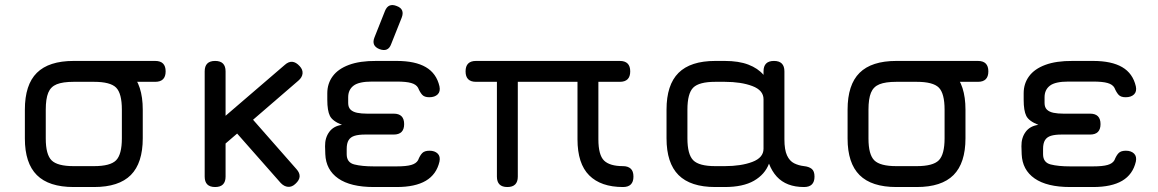

<svg xmlns="http://www.w3.org/2000/svg" viewBox="-20 -752 4658 772"><path d="M276 -423Q234 -423 234 -465Q234 -507 276 -507H604Q646 -507 646 -465Q646 -423 604 -423ZM276 0Q176.5 0 128.2 -48Q80 -96 80 -195V-311Q80 -411.5 128.2 -459.2Q176.5 -507 276 -507H358Q458 -507 506 -459Q554 -411 554 -311V-196Q554 -96.5 506 -48.2Q458 0 358 0ZM164 -195Q164 -130.5 187.5 -107.2Q211 -84 276 -84H358Q423.5 -84 446.8 -107.5Q470 -131 470 -196V-311Q470 -376.5 446.8 -399.8Q423.5 -423 358 -423H276Q232.5 -423 208.2 -413.2Q184 -403.5 174 -379.2Q164 -355 164 -311Z M845 0Q803 0 803 -42V-465Q803 -507 845 -507Q887 -507 887 -465V-286.5L1125 -491Q1155.5 -518.5 1185 -486Q1198 -472 1196.5 -456.5Q1195 -441 1180 -428L997.5 -270.5L1172 -72Q1199.5 -41.5 1168 -13Q1154 0.5 1138.2 -0.8Q1122.5 -2 1109 -16L933.5 -215L887 -175V-42Q887 0 845 0Z M1483 0Q1389.5 0 1340 -34.5Q1290.5 -69 1288 -132L1287 -164Q1286.5 -198 1304 -221.8Q1321.5 -245.5 1355 -250Q1317 -265 1306.5 -286Q1296 -307 1296 -351V-377Q1296 -416 1317.8 -445.5Q1339.5 -475 1383.2 -491.2Q1427 -507.5 1493 -507H1575Q1649.5 -507 1692.2 -482Q1735 -457 1747 -405Q1751.5 -384 1739.8 -372.5Q1728 -361 1706 -361Q1686.5 -361 1677.5 -371Q1668.5 -381 1661 -399Q1653.5 -412.5 1633.5 -418.2Q1613.5 -424 1575 -424H1476Q1423 -424 1401.5 -407.5Q1380 -391 1380 -361V-338Q1380 -320.5 1389.5 -311.2Q1399 -302 1416 -298.5Q1433 -295 1456 -295H1563Q1605 -295 1605 -253Q1605 -211 1563 -211H1448Q1422 -211 1405.8 -206Q1389.5 -201 1381.8 -188.5Q1374 -176 1374 -153V-132Q1374 -98.5 1404.5 -90.8Q1435 -83 1483 -83H1575Q1613.5 -83 1633.5 -88.8Q1653.5 -94.5 1661 -108Q1668.5 -127 1677.8 -136.5Q1687 -146 1707 -146Q1728 -146 1739.8 -134.5Q1751.5 -123 1747 -102Q1735 -50.5 1692.2 -25.2Q1649.5 0 1575 0ZM1505.4 -554.6Q1540.7 -541.4 1552.6 -574.2L1594.9 -680.4Q1608.7 -715.4 1575.3 -727.7Q1541.4 -741.4 1528 -708.1L1485.8 -601.9Q1472.1 -568 1505.4 -554.6Z M1852 -465Q1852 -507 1894 -507H2472Q2514 -507 2514 -465Q2514 -423 2472 -423H2386V-192Q2386 -128.5 2409 -106.2Q2432 -84 2485 -84Q2504.5 -84 2515.8 -74Q2527 -64 2527 -42Q2527 0 2485 0Q2396 0 2349 -47Q2302 -94 2302 -192V-423H2062V-42Q2062 0 2020 0Q1978 0 1978 -42V-423H1894Q1852 -423 1852 -465Z M2660 -196V-311Q2660 -411 2708.2 -459Q2756.5 -507 2856 -507H2894Q2950.5 -507 2989 -492.2Q3027.5 -477.5 3050 -451V-465Q3050 -507 3092 -507Q3134 -507 3134 -465V-192Q3134 -149.5 3144.5 -127Q3155 -104.5 3173 -95.5Q3191 -86.5 3213 -84Q3232.5 -82 3243.8 -73Q3255 -64 3255 -42Q3255 0 3213 0Q3177 0 3149.8 -10.5Q3122.5 -21 3103.2 -42Q3084 -63 3072 -94Q3055.5 -50.5 3011.5 -25.2Q2967.5 0 2894 0H2856Q2756.5 0 2708.2 -48.2Q2660 -96.5 2660 -196ZM2744 -196Q2744 -131 2767.5 -107.5Q2791 -84 2856 -84H2894Q2960 -84 3005 -101Q3050 -118 3050 -154V-353Q3050 -389 3005 -406Q2960 -423 2894 -423H2856Q2791 -423 2767.5 -399.8Q2744 -376.5 2744 -311Z M3584 -423Q3542 -423 3542 -465Q3542 -507 3584 -507H3912Q3954 -507 3954 -465Q3954 -423 3912 -423ZM3584 0Q3484.5 0 3436.2 -48Q3388 -96 3388 -195V-311Q3388 -411.5 3436.2 -459.2Q3484.5 -507 3584 -507H3666Q3766 -507 3814 -459Q3862 -411 3862 -311V-196Q3862 -96.5 3814 -48.2Q3766 0 3666 0ZM3472 -195Q3472 -130.5 3495.5 -107.2Q3519 -84 3584 -84H3666Q3731.5 -84 3754.8 -107.5Q3778 -131 3778 -196V-311Q3778 -376.5 3754.8 -399.8Q3731.5 -423 3666 -423H3584Q3540.5 -423 3516.2 -413.2Q3492 -403.5 3482 -379.2Q3472 -355 3472 -311Z M4283 0Q4189.5 0 4140 -34.5Q4090.5 -69 4088 -132L4087 -164Q4086.5 -198 4104 -221.8Q4121.5 -245.5 4155 -250Q4117 -265 4106.5 -286Q4096 -307 4096 -351V-377Q4096 -416 4117.8 -445.5Q4139.5 -475 4183.2 -491.2Q4227 -507.5 4293 -507H4375Q4449.5 -507 4492.2 -482Q4535 -457 4547 -405Q4551.5 -384 4539.8 -372.5Q4528 -361 4506 -361Q4486.5 -361 4477.5 -371Q4468.5 -381 4461 -399Q4453.5 -412.5 4433.5 -418.2Q4413.5 -424 4375 -424H4276Q4223 -424 4201.5 -407.5Q4180 -391 4180 -361V-338Q4180 -320.5 4189.5 -311.2Q4199 -302 4216 -298.5Q4233 -295 4256 -295H4363Q4405 -295 4405 -253Q4405 -211 4363 -211H4248Q4222 -211 4205.8 -206Q4189.5 -201 4181.8 -188.5Q4174 -176 4174 -153V-132Q4174 -98.5 4204.5 -90.8Q4235 -83 4283 -83H4375Q4413.5 -83 4433.5 -88.8Q4453.5 -94.5 4461 -108Q4468.5 -127 4477.8 -136.5Q4487 -146 4507 -146Q4528 -146 4539.8 -134.5Q4551.5 -123 4547 -102Q4535 -50.5 4492.2 -25.2Q4449.5 0 4375 0Z"/></svg>

Font: Jura Light
Style: Bold
Weight: 700
Version: Version 5.104